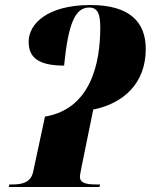

<svg xmlns="http://www.w3.org/2000/svg" viewBox="-20 -744 600 764"><path d="M15 0H376L378 -10H366C326 -10 298 -14 298 -41C298 -44 299 -54 305 -82L351 -308C470 -332 560 -411 560 -549C560 -654 499 -724 340 -724C167 -724 94 -648 94 -578C94 -517 130 -483 235 -483C252 -654 280 -714 335 -714C369 -714 379 -688 379 -634C379 -496 343 -311 159 -280L112 -61C103 -17 67 -10 29 -10H17Z"/></svg>

Font: Noto Serif Display SemiCondensed Black
Style: Italic
Weight: 900
Width: 4
Italic angle: -12°
Designer: Monotype Design Team
Foundry: Monotype Imaging Inc.
Version: Version 2.009